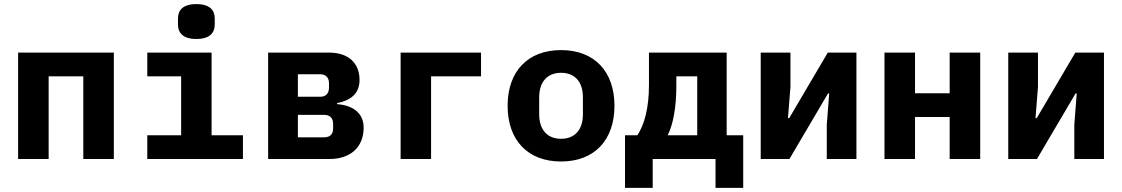

<svg xmlns="http://www.w3.org/2000/svg" viewBox="-20 -771 5441 931"><path d="M67.8 0H215.9V-400.9H383.9V0H532V-516H67.8Z M932.2 -582C998.2 -582 1021.3 -612.9 1021.3 -652V-681.1C1021.3 -720.9 998.2 -751.1 932.2 -751.1C866.1 -751.1 843 -720.9 843 -681.1V-652C843 -612.9 866.1 -582 932.2 -582ZM694.2 0H1158V-115.1H1006V-516H694.2V-400.9H858.3V-115.1H694.2Z M1280.2 0H1577.4C1681.1 0 1743.3 -58.9 1743.3 -152C1743.3 -219.1 1696.4 -259.9 1614.3 -266V-271C1691.4 -285.9 1723.4 -326 1723.4 -383.9C1723.4 -463.1 1671.2 -516 1575.3 -516H1280.2ZM1424.4 -105.1V-214.1H1551.1C1578.1 -214.1 1595.2 -199.9 1595.2 -171.2V-147C1595.2 -120 1580.3 -105.1 1551.1 -105.1ZM1424.4 -301.8V-410.9H1533.4C1559.3 -410.9 1575.3 -394.9 1575.3 -366.8V-345.9C1575.3 -317.8 1559.3 -301.8 1533.4 -301.8Z M1922.6 0H2070.3V-400.9H2312.5V-516H1922.6Z M2700.6 12.1C2861.5 12.1 2959.5 -90.9 2959.5 -258.2C2959.5 -425.1 2861.5 -528.1 2700.6 -528.1C2539.4 -528.1 2441.4 -425.1 2441.4 -258.2C2441.4 -90.9 2539.4 12.1 2700.6 12.1ZM2594.5 -217V-299C2594.5 -375 2634.6 -418 2700.6 -418C2766.7 -418 2806.5 -375 2806.5 -299V-217C2806.5 -141 2766.7 -98 2700.6 -98C2634.6 -98 2594.5 -141 2594.5 -217Z M3010.7 139.9H3144.9V0H3449.6V139.9H3583.8V-115.1H3503.6V-516H3126.8V-358C3126.8 -247.9 3104.8 -166.9 3070.7 -115.1H3010.7ZM3217.7 -115.1C3243.6 -166.9 3259.6 -250 3259.6 -354V-400.9H3360.8V-115.1Z M3668.7 0H3807.9L3995 -317.8H4000.7L3989 -165.8V0H4132.8V-516H3994L3806.8 -198.2H3800.8L3812.9 -350.1V-516H3668.7Z M4268.8 0H4416.9V-203.8H4584.9V0H4733V-516H4584.9V-318.9H4416.9V-516H4268.8Z M4869 0H5008.2L5195.3 -317.8H5201L5189.3 -165.8V0H5333.1V-516H5194.2L5007.1 -198.2H5001.1L5013.1 -350.1V-516H4869Z"/></svg>

Font: Margiela Mono Bold
Style: Regular
Weight: 700
Designer: Mike Abbink, Paul van der Laan, Pieter van Rosmalen
Foundry: Bold Monday
Version: Version 2.003 2021